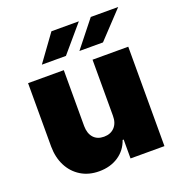

<svg xmlns="http://www.w3.org/2000/svg" viewBox="-137 -870 922 990"><g transform="rotate(-20 324.5 -374.5)"><path d="M403.4 -238.6V-545.5H599.4V0H413.4V-103.7H407.7Q389.9 -51.5 345.5 -22.2Q301.1 7.1 240.1 7.1Q182.9 7.1 140.1 -19.2Q97.3 -45.5 73.7 -91.6Q50.1 -137.8 49.7 -197.4V-545.5H245.7V-238.6Q246.1 -198.2 266.5 -175.1Q286.9 -152 323.9 -152Q360.4 -152 382.1 -175.1Q403.8 -198.2 403.4 -238.6ZM149.1 -610.8 254.3 -755.7H404.8L281.2 -610.8ZM355.1 -610.8 470.2 -755.7H620.7L484.4 -610.8Z"/></g></svg>

Font: Inter UI Black
Style: Regular
Weight: 900
Designer: Rasmus Andersson
Foundry: rsms
Version: 3.2;8d6f07862